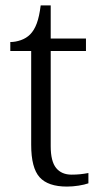

<svg xmlns="http://www.w3.org/2000/svg" viewBox="-20 -678 370 708"><path d="M227 10Q157 10 126 -24.5Q95 -59 95 -144V-490H18V-523Q37 -523 57 -530Q77 -537 91 -551Q106 -566 115.5 -591.5Q125 -617 130 -658H167V-536H297V-490H167V-139Q167 -83 187 -58.5Q207 -34 244 -34Q261 -34 275.5 -35.5Q290 -37 306 -40V-2Q292 3 270 6.5Q248 10 227 10Z"/></svg>

Font: Noto Serif Tibetan Light
Style: Regular
Weight: 300
Version: Version 2.103